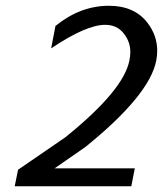

<svg xmlns="http://www.w3.org/2000/svg" viewBox="-20 -649 568 669"><path d="M346.2 -562.5Q280.3 -562.5 158.2 -480.5L173.3 -558.6Q259.8 -628.9 359.4 -628.9Q448.2 -628.9 493.7 -569.8Q527.8 -525.4 527.8 -472.2Q527.8 -455.6 524.4 -437.5Q500.5 -316.9 277.3 -136.7L170.4 -62.5H449.7L437.5 0H31.2L43 -57.6L208 -170.9Q410.2 -334 430.7 -437.5Q434.1 -453.6 434.1 -468.3Q434.1 -503.9 410.6 -533.2Q387.2 -562.5 346.2 -562.5Z"/></svg>

Font: Juliett
Style: Bold Italic
Weight: 700
Italic angle: -11.25°
Designer: GGBotNet
Foundry: GGBotNet
Version: 0.60